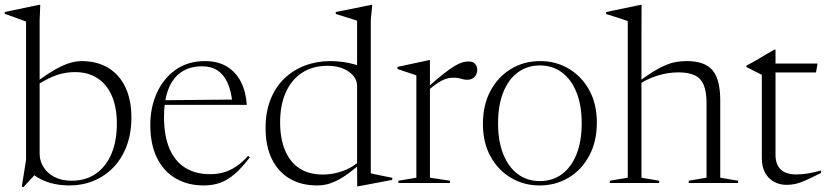

<svg xmlns="http://www.w3.org/2000/svg" viewBox="-32 -755 3407 792"><path d="M90 -49 129 -53 64.5 17 58 15 75.5 -95.5V-666Q69 -668.5 55.8 -673.5Q42.5 -678.5 24.8 -684.8Q7 -691 -12.5 -698V-705.5L129 -735H134L131.5 -670.5V-121Q131.5 -92 147 -66.5Q162.5 -41 192.2 -25.2Q222 -9.5 263.5 -9.5Q322 -9.5 363.8 -38.8Q405.5 -68 427.8 -120.8Q450 -173.5 450 -244.5Q450 -313 429 -360.5Q408 -408 369.5 -432.8Q331 -457.5 278 -457.5Q251 -457.5 225.2 -451.8Q199.5 -446 170.2 -432Q141 -418 103.5 -393L98.5 -402Q138 -432 168.5 -451.8Q199 -471.5 222.8 -482.5Q246.5 -493.5 266.2 -498.2Q286 -503 304 -503Q369 -503 415 -474.8Q461 -446.5 485.5 -394.5Q510 -342.5 510 -270.5Q510 -204 490 -151.8Q470 -99.5 434.8 -63.5Q399.5 -27.5 353.5 -8.8Q307.5 10 255 10Q223.5 10 193.2 3.8Q163 -2.5 136.8 -15.5Q110.5 -28.5 90 -49Z M814 -503Q867 -503 904.2 -480.2Q941.5 -457.5 962 -417Q982.5 -376.5 986 -322.5H638.5V-341.5L946.5 -344.5L926.5 -330Q922 -380 906.5 -413.8Q891 -447.5 865 -464.5Q839 -481.5 802 -481.5Q749.5 -481.5 714.2 -456.5Q679 -431.5 661.8 -385Q644.5 -338.5 644.5 -273.5Q644.5 -195 667 -142.2Q689.5 -89.5 732 -63Q774.5 -36.5 834.5 -36.5Q864.5 -36.5 890.2 -43.8Q916 -51 941 -67.5Q966 -84 991.5 -112L998.5 -106Q966 -63 936.5 -37.5Q907 -12 876.2 -1Q845.5 10 808.5 10Q743 10 693.2 -18.8Q643.5 -47.5 615.8 -103.2Q588 -159 588 -240Q588 -311.5 614.8 -371.2Q641.5 -431 692.2 -467Q743 -503 814 -503Z M1441 -400.5Q1441 -435 1406.8 -459.2Q1372.5 -483.5 1318.5 -483.5Q1257.5 -483.5 1213.8 -454.8Q1170 -426 1146.8 -373.8Q1123.5 -321.5 1123.5 -250.5Q1123.5 -184 1143.5 -135.5Q1163.5 -87 1202.5 -61Q1241.5 -35 1300 -35Q1342 -35 1384 -50.2Q1426 -65.5 1469 -105L1474 -96Q1436 -62 1407.2 -41Q1378.5 -20 1355.5 -9Q1332.5 2 1313.5 6Q1294.5 10 1276.5 10Q1210.5 10 1162.8 -18.2Q1115 -46.5 1089.2 -99.5Q1063.5 -152.5 1063.5 -227.5Q1063.5 -293 1083.8 -344.2Q1104 -395.5 1140.5 -430.8Q1177 -466 1225.8 -484.5Q1274.5 -503 1331 -503Q1356.5 -503 1382 -499.5Q1407.5 -496 1432.2 -489Q1457 -482 1478.5 -470.5L1441 -459V-669.5Q1435 -672 1419.5 -676.8Q1404 -681.5 1385.8 -687.2Q1367.5 -693 1353 -697.5V-705.5L1500 -735H1503.5L1497.5 -674V-40.5Q1502 -39 1513.2 -36.5Q1524.5 -34 1538.5 -31.2Q1552.5 -28.5 1565.2 -25.8Q1578 -23 1586 -21.5V-13L1446 13.5H1441.5L1441 -66Z M1901 -501.5Q1918 -501.5 1927.2 -492Q1936.5 -482.5 1936.5 -467Q1936.5 -448.5 1925 -437.2Q1913.5 -426 1895.5 -426Q1886 -426 1878 -428.2Q1870 -430.5 1860.8 -432.5Q1851.5 -434.5 1838 -434.5Q1822 -434.5 1807.2 -429.8Q1792.5 -425 1775.2 -413.8Q1758 -402.5 1734 -382.5L1732 -395Q1771.5 -430 1798.5 -451.2Q1825.5 -472.5 1844 -483.2Q1862.5 -494 1875.8 -497.8Q1889 -501.5 1901 -501.5ZM1741.5 -403.5V-22L1824 -9.5V0H1611.5V-9.5L1685.5 -22V-444Q1679 -446.5 1667.8 -450.2Q1656.5 -454 1641.2 -459Q1626 -464 1607.5 -470.5V-479L1737.5 -507H1741.5Z M2195 -8Q2247 -8 2285.8 -36.5Q2324.5 -65 2346 -118.5Q2367.5 -172 2367.5 -246.5Q2367.5 -320 2346.2 -373.5Q2325 -427 2286.2 -456Q2247.5 -485 2195 -485Q2143 -485 2104.2 -456.5Q2065.5 -428 2044 -374.5Q2022.5 -321 2022.5 -246.5Q2022.5 -173 2043.8 -119.5Q2065 -66 2103.8 -37Q2142.5 -8 2195 -8ZM2193.5 10Q2129.5 10 2076.2 -21.2Q2023 -52.5 1991.5 -109.5Q1960 -166.5 1960 -243.5Q1960 -322 1991.2 -380.2Q2022.5 -438.5 2076 -470.8Q2129.5 -503 2196.5 -503Q2261 -503 2314 -471.8Q2367 -440.5 2398.5 -383.5Q2430 -326.5 2430 -249.5Q2430 -171 2398.5 -112.5Q2367 -54 2313.5 -22Q2260 10 2193.5 10Z M2809 -9.5 2882.5 -22V-328Q2882.5 -376 2871 -404Q2859.5 -432 2834 -444.2Q2808.5 -456.5 2766 -456.5Q2724 -456.5 2680.8 -443.2Q2637.5 -430 2606 -408L2600.5 -417Q2636.5 -443.5 2664.2 -460.5Q2692 -477.5 2714.5 -486.8Q2737 -496 2757.8 -499.5Q2778.5 -503 2801 -503Q2875.5 -503 2907.2 -465.2Q2939 -427.5 2939 -341.5V-22L3012.5 -9.5V0H2809ZM2687 0H2483.5V-9.5L2557.5 -22V-668Q2551 -671 2537.5 -675.2Q2524 -679.5 2506 -685.2Q2488 -691 2468.5 -697V-705.5L2610.5 -735H2614.5L2614 -603.5V-22L2687 -9.5Z M3167 -115.5Q3167 -76.5 3188.5 -56Q3210 -35.5 3252.5 -35.5Q3276 -35.5 3299.2 -39.2Q3322.5 -43 3354.5 -51.5V-41.5Q3314 -21 3290 -10.5Q3266 0 3248.8 3.8Q3231.5 7.5 3212 7.5Q3184.5 7.5 3161.5 -4.8Q3138.5 -17 3124.5 -41.5Q3110.5 -66 3110.5 -104V-446.5L3047 -478.5V-484.5Q3060 -491 3069.8 -496.5Q3079.5 -502 3088.8 -507.2Q3098 -512.5 3108.2 -518.8Q3118.5 -525 3131.5 -532.8Q3144.5 -540.5 3163 -550.5H3167V-475ZM3147 -456V-493H3340.5L3334 -456Z"/></svg>

Font: Newsreader 60pt Light
Style: Regular
Weight: 300
Designer: Hugues Gentile
Foundry: Production Type
Version: Version 1.003